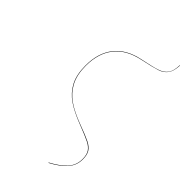

<svg xmlns="http://www.w3.org/2000/svg" viewBox="-233 -638 898 898"><g transform="rotate(45 216.5 -188.5)"><path d="M279 188Q330 161 355 132.5Q380 104 380 65Q380 36 369.5 20Q359 4 336.5 -7.5Q314 -19 257 -41Q197 -64 159.5 -89.5Q122 -115 101 -154.5Q80 -194 80 -255Q80 -338 121.5 -390.5Q163 -443 245 -460Q309 -473 335.5 -482Q362 -491 376 -509.5Q390 -528 391 -567H393Q391 -527 376.5 -508Q362 -489 336.5 -480.5Q311 -472 245 -458Q164 -441 123 -389Q82 -337 82 -255Q82 -195 103 -155.5Q124 -116 161 -90.5Q198 -65 257 -43Q314 -22 337.5 -10Q361 2 371.5 18.5Q382 35 382 65Q382 104 356.5 133.5Q331 163 280 190Z"/></g></svg>

Font: FiraGO Two
Style: Regular
Weight: 100
Designer: bBox Type
Foundry: bBox Type GmbH
Version: Version 1.001